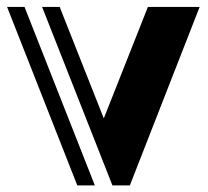

<svg xmlns="http://www.w3.org/2000/svg" viewBox="-20 -559 626 579"><path d="M582 -538 372 -1 373 0H319L107 -538H160L293 -202L426 -538ZM1 -538H54L266 0H213L1 -539Z"/></svg>

Font: Balans
Style: Regular
Weight: 400
Designer: Thomas Breure
Foundry: Thomas Breure
Version: Version 2.001